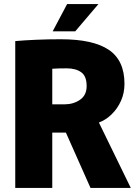

<svg xmlns="http://www.w3.org/2000/svg" viewBox="-20 -924 670 944"><path d="M55 -722Q100 -726 158 -728.5Q216 -731 279 -731Q438 -731 515 -679Q592 -627 592 -512Q592 -466 574.5 -427.5Q557 -389 528.5 -361.5Q500 -334 467 -322V-320L623 0H425L304 -272H237V0H55ZM297 -411Q341 -411 373.5 -433.5Q406 -456 406 -501Q406 -550 379 -569Q352 -588 308 -588Q284 -588 267 -587.5Q250 -587 237 -586V-411ZM239 -770 310 -904H464L350 -770Z"/></svg>

Font: Murecho ExtraBold
Style: Regular
Weight: 800
Designer: Neil Summerour
Foundry: Positype
Version: Version 1.010; ttfautohint (v1.8.3)